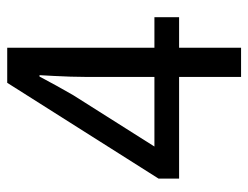

<svg xmlns="http://www.w3.org/2000/svg" viewBox="-99 -599 698 540"><g transform="rotate(-90 250.0 -329.0)"><path d="M303.7 0V-174.3H17.6V-231.9L287.1 -657.7H385.7V-243.7H471.7V-174.3H385.7V0ZM107.9 -243.7H303.7V-439.5Q303.7 -456.5 304.4 -479.7Q305.2 -502.9 306.4 -526.4Q307.6 -549.8 308.6 -566.9H304.7Q292.5 -543.5 279.3 -519.8Q266.1 -496.1 252.4 -472.2Z"/></g></svg>

Font: Varta Medium
Style: Regular
Weight: 500
Designer: Joana Correia, Viktoriya Grabowska, Eben Sorkin
Foundry: Sorkin Type Co.
Version: Version 1.004